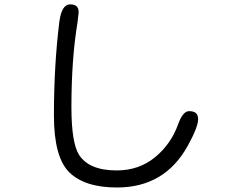

<svg xmlns="http://www.w3.org/2000/svg" viewBox="-20 -791 1040 857"><path d="M220.7 -275.4Q220.7 -88.9 289.6 -21.5Q358.9 45.9 502 45.9Q714.8 45.9 817.4 -139.2Q840.8 -181.2 852.5 -211.2Q864.3 -241.2 864.3 -258.8Q864.3 -276.4 855.5 -285.2Q845.7 -294.9 824.2 -294.9Q795.9 -294.9 774.9 -235.8Q743.2 -147.5 671.6 -88.9Q600.1 -30.3 501 -30.3Q377.9 -30.3 333 -99.6Q298.8 -153.3 298.8 -313.5Q298.8 -528.8 326.2 -692.4L331.1 -735.8Q331.1 -753.9 322 -762.7Q313 -771.5 293.5 -771.5Q273.4 -771.5 261.2 -751Q250 -731.4 245.1 -695.3Q220.7 -500.5 220.7 -275.4Z"/></svg>

Font: YuPearl-Light
Style: Light
Weight: 300
Designer: Max Yao
Foundry: Max-Everyday
Version: Version 1.011; ttfautohint (v1.8.3)